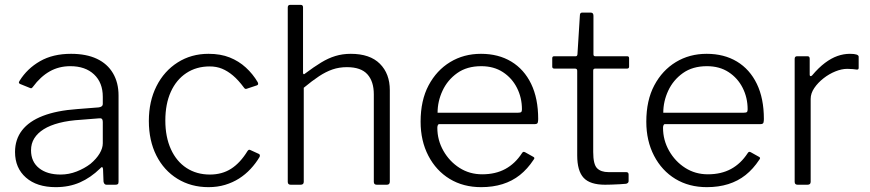

<svg xmlns="http://www.w3.org/2000/svg" viewBox="-20 -762 3587 792"><path d="M393 -67Q354 -29 309.5 -9.5Q265 10 210 10Q132 10 87 -29.5Q42 -69 42 -135Q42 -187 71 -224.5Q100 -262 157 -284Q214 -306 298 -312L387 -319Q395 -320 399.5 -323.5Q404 -327 404 -334V-363Q404 -421 368 -455Q332 -489 270 -489Q223 -489 185 -467.5Q147 -446 116 -404Q113 -400 110.5 -398.5Q108 -397 104 -399L62 -416Q59 -418 58 -420.5Q57 -423 61 -429Q92 -479 145 -509.5Q198 -540 273 -540Q336 -540 379.5 -519.5Q423 -499 446 -460Q469 -421 469 -368V-13Q469 -5 466 -2.5Q463 0 456 0H419Q414 0 411 -3.5Q408 -7 407 -13L405 -65Q403 -79 393 -67ZM404 -259Q404 -276 390 -274L315 -268Q263 -265 224.5 -255Q186 -245 160.5 -229Q135 -213 121.5 -191.5Q108 -170 108 -142Q108 -95 141 -68.5Q174 -42 230 -42Q264 -42 296 -54.5Q328 -67 353 -86Q378 -107 391 -129Q404 -151 404 -171V-259Z M840 -540Q890 -540 927.5 -525Q965 -510 994 -483.5Q1023 -457 1043 -423Q1048 -413 1040 -410L998 -396Q991 -393 986 -401Q963 -432 941 -450.5Q919 -469 896 -478.5Q873 -488 845 -488Q790 -488 748.5 -460.5Q707 -433 684.5 -383Q662 -333 662 -265Q662 -197 685 -146.5Q708 -96 749.5 -69Q791 -42 846 -42Q896 -42 933.5 -66Q971 -90 1001 -139Q1004 -143 1006.5 -144Q1009 -145 1013 -143L1048 -127Q1054 -124 1051 -115Q1035 -88 1013.5 -65Q992 -42 966 -25.5Q940 -9 908.5 0.5Q877 10 840 10Q768 10 712 -24.5Q656 -59 625 -120.5Q594 -182 594 -263Q594 -344 625.5 -406.5Q657 -469 713 -504.5Q769 -540 840 -540Z M1179 0Q1167 0 1167 -12V-731Q1167 -742 1177 -742H1220Q1230 -742 1230 -732V-462Q1230 -457 1232.5 -456Q1235 -455 1239 -459Q1275 -486 1304.5 -504Q1334 -522 1363.5 -531Q1393 -540 1427 -540Q1506 -540 1547 -499Q1588 -458 1588 -390V-13Q1588 0 1576 0H1534Q1528 0 1525 -3Q1522 -6 1522 -12V-373Q1522 -426 1495.5 -455.5Q1469 -485 1411 -485Q1379 -485 1351.5 -475.5Q1324 -466 1296 -447.5Q1268 -429 1233 -400V-12Q1233 0 1220 0H1179Z M1784 -235Q1784 -184 1809 -140Q1834 -96 1875.5 -69.5Q1917 -43 1969 -43Q2024 -43 2064.5 -65Q2105 -87 2133 -130Q2136 -135 2139 -135.5Q2142 -136 2146 -134L2180 -115Q2188 -111 2181 -103Q2156 -65 2124.5 -40Q2093 -15 2053 -2.5Q2013 10 1965 10Q1891 10 1835 -24Q1779 -58 1747 -119.5Q1715 -181 1715 -260Q1715 -348 1748 -410Q1781 -472 1837 -506Q1893 -540 1964 -540Q2036 -540 2089 -508Q2142 -476 2171 -416Q2200 -356 2200 -271Q2200 -264 2198.5 -257Q2197 -250 2186 -250H1791Q1788 -250 1786 -245.5Q1784 -241 1784 -235ZM2116 -297Q2127 -297 2130 -300Q2133 -303 2133 -311Q2133 -359 2112.5 -399.5Q2092 -440 2054.5 -464.5Q2017 -489 1965 -489Q1906 -489 1866 -460.5Q1826 -432 1805.5 -388Q1785 -344 1785 -297Z M2435 -479Q2427 -479 2427 -471V-135Q2427 -84 2443 -68Q2459 -52 2490 -52H2563Q2568 -52 2570.5 -49.5Q2573 -47 2573 -42V-15Q2573 -7 2563 -4Q2554 -3 2536.5 -2Q2519 -1 2502 -0.5Q2485 0 2476 0Q2414 0 2387.5 -28.5Q2361 -57 2361 -121V-470Q2361 -479 2352 -479H2267Q2258 -479 2258 -487V-522Q2258 -530 2266 -530H2355Q2361 -530 2362 -538L2372 -698Q2372 -710 2381 -710H2417Q2428 -710 2428 -697V-538Q2428 -530 2435 -530H2567Q2575 -530 2575 -522V-487Q2575 -479 2566 -479Z M2715 -235Q2715 -184 2740 -140Q2765 -96 2806.5 -69.5Q2848 -43 2900 -43Q2955 -43 2995.5 -65Q3036 -87 3064 -130Q3067 -135 3070 -135.5Q3073 -136 3077 -134L3111 -115Q3119 -111 3112 -103Q3087 -65 3055.5 -40Q3024 -15 2984 -2.5Q2944 10 2896 10Q2822 10 2766 -24Q2710 -58 2678 -119.5Q2646 -181 2646 -260Q2646 -348 2679 -410Q2712 -472 2768 -506Q2824 -540 2895 -540Q2967 -540 3020 -508Q3073 -476 3102 -416Q3131 -356 3131 -271Q3131 -264 3129.5 -257Q3128 -250 3117 -250H2722Q2719 -250 2717 -245.5Q2715 -241 2715 -235ZM3047 -297Q3058 -297 3061 -300Q3064 -303 3064 -311Q3064 -359 3043.5 -399.5Q3023 -440 2985.5 -464.5Q2948 -489 2896 -489Q2837 -489 2797 -460.5Q2757 -432 2736.5 -388Q2716 -344 2716 -297Z M3270 0Q3264 0 3261 -3Q3258 -6 3258 -12V-519Q3258 -530 3268 -530H3311Q3320 -530 3320 -520V-454Q3320 -449 3323 -448Q3326 -447 3330 -451Q3357 -483 3383 -502.5Q3409 -522 3434.5 -531Q3460 -540 3486 -540Q3522 -540 3522 -528V-482Q3522 -474 3514 -475Q3507 -476 3497.5 -477Q3488 -478 3475 -478Q3452 -478 3426 -467.5Q3400 -457 3377 -439Q3354 -421 3339 -399Q3324 -377 3324 -354V-12Q3324 0 3311 0H3270Z"/></svg>

Font: Libre Franklin Light
Style: Regular
Weight: 300
Designer: Pablo Impallari, Rodrigo Fuenzalida, Nhung Nguyen
Foundry: Impallari Type
Version: Version 3.000